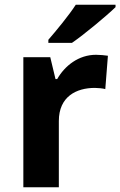

<svg xmlns="http://www.w3.org/2000/svg" viewBox="-20 -786 505 806"><path d="M465 -756V-766H298C269 -721 215 -656 183 -619V-606H282C333 -641 427 -719 465 -756ZM383 -556C310 -556 252 -510 220 -454H213L191 -546H78V0H227V-278C227 -381 301 -417 378 -417C391 -417 412 -415 422 -412L433 -552C421 -554 398 -556 383 -556Z"/></svg>

Font: Noto Traditional Nushu
Style: Bold
Weight: 700
Designer: LIU Zhao
Foundry: LiuZhao Studio
Version: Version 2.003